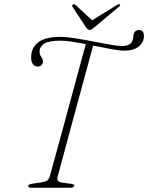

<svg xmlns="http://www.w3.org/2000/svg" viewBox="-20 -884 698 904"><path d="M250.5 -49Q245 -28.5 271.5 -24.5L317.5 -18Q333 -16 329.5 -8Q326 0 308 0H127.5Q111 0 113 -9Q114.5 -17 135 -19.5L176.5 -25.5Q192.5 -28 201.5 -34Q210.5 -40 214.5 -54Q224 -88 240.2 -147.2Q256.5 -206.5 276.2 -279.2Q296 -352 316.2 -426.8Q336.5 -501.5 354.2 -567Q372 -632.5 384 -676.5Q350 -683 319 -687.8Q288 -692.5 265.5 -692.5Q210.5 -692.5 189 -679Q167.5 -665.5 166.5 -645Q165 -628.5 173.8 -617.2Q182.5 -606 182 -592.5Q182 -584 174.8 -577Q167.5 -570 155.5 -570.5Q141.5 -571 133.2 -584.8Q125 -598.5 127 -620.5Q128.5 -662 162 -686.2Q195.5 -710.5 263.5 -710.5Q291.5 -710.5 332.5 -704Q373.5 -697.5 417.2 -689Q461 -680.5 497.5 -674Q534 -667.5 552 -667.5Q593.5 -667.5 602.5 -690.5Q606.5 -699.5 607.2 -707.8Q608 -716 609 -722Q614.5 -742.5 635 -742.5Q657.5 -742.5 657.5 -714Q657.5 -684 633 -664.8Q608.5 -645.5 567.5 -645.5Q542.5 -645.5 502.2 -653Q462 -660.5 418.5 -669.5Q408.5 -632.5 394.2 -580Q380 -527.5 363.5 -466.8Q347 -406 330 -343.5Q313 -281 297.5 -223.5Q282 -166 269.8 -120.5Q257.5 -75 250.5 -49ZM423.5 -754.5Q410.5 -743 402.5 -743Q394 -743 385.5 -754.5L321.5 -852Q317 -859 324 -863Q330 -866 335.5 -860.5L414 -788.5L530.5 -860.5Q540 -866 544 -863Q549 -859 539.5 -852Z"/></svg>

Font: Fraunces 9pt Thin
Style: Italic
Weight: 100
Italic angle: -16°
Version: Version 1.000;[b76b70a41]